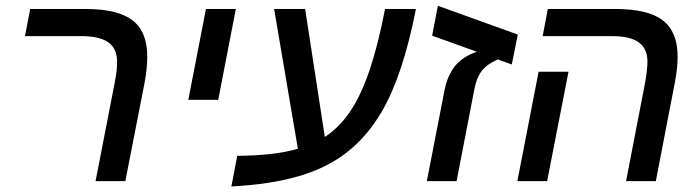

<svg xmlns="http://www.w3.org/2000/svg" viewBox="-20 -633 2442 671"><path d="M485.4 -344.2 418 0H314L381.3 -346.2Q389.2 -385.3 389.2 -417.5Q389.2 -462.4 359.1 -484.6Q329.1 -506.8 262.2 -506.8H67.4L85.4 -601.6H278.8Q391.6 -601.6 443.1 -562Q494.6 -522.5 494.6 -435.5Q494.6 -394 485.4 -344.2Z M804.2 -601.6 742.7 -284.2H638.2L699.7 -601.6Z M1313.5 -241.7Q1263.2 -156.2 1192.9 -101.1Q1122.6 -45.9 1023.4 -17.1Q924.3 11.7 788.6 18.6L809.1 -88.4Q942.4 -89.4 1021 -113.3L938 -601.6H1046.4L1115.2 -154.3Q1166 -187.5 1204.1 -244.1Q1242.2 -300.8 1271.7 -388.2Q1301.3 -475.6 1325.7 -601.6H1433.6Q1388.2 -369.1 1313.5 -241.7Z M1637.2 -317.9 1575.7 0H1471.7L1533.2 -315.9Q1543 -367.7 1569.6 -401.4Q1596.2 -435.1 1646.5 -452.1L1490.2 -508.3L1510.3 -612.8L1789.6 -512.2L1768.6 -407.7L1719.2 -425.3Q1685.1 -409.2 1670.4 -393.1Q1658.2 -380.4 1650.4 -362.8Q1642.6 -345.2 1637.2 -317.9Z M2338.4 -344.2 2272 0H2168L2234.9 -346.2Q2242.7 -393.1 2242.7 -417.5Q2242.7 -462.4 2212.9 -484.6Q2183.1 -506.8 2116.7 -506.8H1876.5L1894.5 -601.6H2130.9Q2244.6 -601.6 2296.4 -561.8Q2348.1 -522 2348.1 -435.5Q2348.1 -393.6 2338.4 -344.2ZM1966.8 -382.3 1892.1 0H1788.1L1862.3 -382.3Z"/></svg>

Font: Arimo Medium
Style: Italic
Weight: 500
Italic angle: -12°
Designer: Steve Matteson
Foundry: Monotype Imaging Inc.
Version: Version 1.33